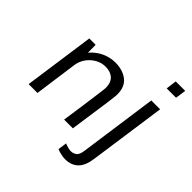

<svg xmlns="http://www.w3.org/2000/svg" viewBox="-223 -919 1305 1305"><g transform="rotate(45 429.5 -267.0)"><path d="M49 0 121 -511H182L183 -436Q206 -463 234.5 -482Q263 -501 296 -511Q329 -521 363 -521Q433 -521 479 -486Q525 -451 525 -376Q525 -369 524 -359Q523 -349 520.5 -328.5Q518 -308 512.5 -268.5Q507 -229 497.5 -164Q488 -99 474 0H390Q404 -94 412.5 -156Q421 -218 426 -255Q431 -292 433.5 -311.5Q436 -331 437 -339Q438 -347 438 -352Q438 -403 410.5 -428.5Q383 -454 335 -454Q297 -454 263 -435Q229 -416 206 -384Q183 -352 177 -312L134 0ZM585 186Q571 186 556 183.5Q541 181 528 177Q515 173 505 168L514 105Q525 110 543.5 115Q562 120 573 120Q593 120 612.5 108Q632 96 638 52L717 -511H802L723 46Q713 119 677.5 152.5Q642 186 585 186ZM733 -643 743 -720H834L823 -643Z"/></g></svg>

Font: Chivo Medium Light
Style: Italic
Weight: 300
Italic angle: -8.05°
Version: Version 2.002